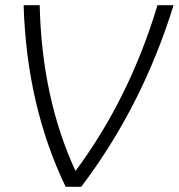

<svg xmlns="http://www.w3.org/2000/svg" viewBox="-20 -720 689 740"><path d="M649 -700Q528 -310 293 0H233Q83 -312 71 -700H133Q141 -343 271 -61Q479 -341 587 -700Z"/></svg>

Font: Krub Light
Style: Italic
Weight: 300
Italic angle: -8°
Designer: Ekaluck Peanpanawate
Foundry: Cadson Demak Co.,Ltd.
Version: Version 1.000; ttfautohint (v1.6)